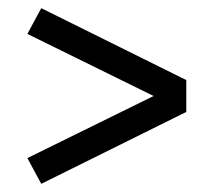

<svg xmlns="http://www.w3.org/2000/svg" viewBox="-20 -575 540 470"><path d="M81 -125 47 -188 356 -340 47 -492 81 -555 436 -379V-301Z"/></svg>

Font: iosevka_custom_sans_ss08
Style: Regular
Weight: 400
Designer: Belleve Invis
Foundry: Belleve Invis
Version: Version 10.3.0; ttfautohint (v1.8.3)